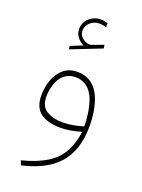

<svg xmlns="http://www.w3.org/2000/svg" viewBox="-159 -666 733 994"><g transform="rotate(20 207.5 -169.0)"><path d="M113.3 -410.6 115.7 -392.6 283.7 -458.5 280.8 -478 225.1 -457C220.2 -454.6 215.8 -453.6 211.4 -453.1C210 -452.6 208 -452.6 206.1 -452.6C194.8 -452.6 182.1 -457.5 168.9 -467.8C155.3 -477.5 148.4 -491.2 148.4 -509.3C148.4 -526.4 155.3 -541.5 169.4 -553.7C183.6 -565.9 199.7 -572.3 218.3 -572.3C232.4 -572.3 245.6 -570.3 257.8 -565.9L257.3 -587.4C240.2 -593.3 233.4 -594.7 216.3 -594.7C194.8 -594.7 174.8 -586.9 156.7 -571.3C138.7 -555.7 129.4 -535.2 129.4 -509.8C129.4 -474.1 153.8 -450.7 179.7 -437.5ZM352.5 -54.2C352.5 -105 345.7 -165 323.2 -214.4C300.8 -263.7 262.2 -298.3 198.2 -298.3C167.5 -298.3 142.6 -290 122.6 -272.9C82.5 -239.3 63 -181.6 63 -120.6C63 -75.2 76.7 -43.5 103.5 -24.4C130.4 -5.4 166.5 3.9 211.9 3.9C254.4 3.9 293 -4.9 326.7 -15.1C320.3 30.3 308.6 68.8 290.5 100.6C254.9 163.1 189.5 203.6 78.1 232.4L87.9 256.8C252.9 218.8 352.5 131.8 352.5 -54.2ZM214.4 -25.9C178.2 -25.9 148.4 -33.2 125 -47.9C101.1 -62 89.4 -87.4 89.4 -123.5C89.4 -146.5 93.3 -169.4 100.6 -191.9C115.2 -236.3 146.5 -269 197.8 -269C252.4 -269 285.2 -236.3 303.2 -189.9C320.8 -143.1 326.7 -88.4 327.1 -44.9C292.5 -34.7 252.9 -25.9 214.4 -25.9Z"/></g></svg>

Font: Vazirmatn Thin
Style: Regular
Weight: 100
Designer: Saber Rastikerdar
Foundry: Saber Rastikerdar
Version: Version 33.003